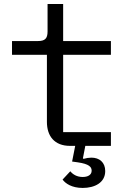

<svg xmlns="http://www.w3.org/2000/svg" viewBox="-20 -718 640 945"><path d="M387.1 207C446 207 497.9 181.1 497.9 123.9C497.9 81 469.1 57.9 430 57.9C418 57.9 404.1 60 391 63.9L388.1 61.1L399.9 0H525.9V-67.8H290.8V-448.2H525.9V-516H290.8V-698.2H214.1V-562.9C214.1 -528.1 201 -516 166.9 -516H39.1V-448.2H210.9V-117.9C210.9 -49 247.2 0 324.9 0H350.1L334.9 77.1L362.9 81C419 89.1 431.1 104 431.1 122.2C431.1 143.1 411.9 153.1 387.1 153.1C358 153.1 338.1 139.9 326 125L288 165.8C301.8 185 333.1 207 387.1 207Z"/></svg>

Font: Margiela Mono
Style: Regular
Weight: 400
Designer: Mike Abbink, Paul van der Laan, Pieter van Rosmalen
Foundry: Bold Monday
Version: Version 2.003 2021